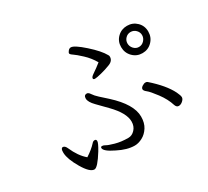

<svg xmlns="http://www.w3.org/2000/svg" viewBox="-141 -945 1283 1182"><g transform="rotate(-30 500.0 -354.0)"><path d="M108 -182Q108 -209 122.5 -209Q137 -209 147 -186Q177 -117 222 -79Q267 -108 294 -138Q302 -148 313.5 -148Q325 -148 325 -134.5Q325 -121 298 -76Q246 8 223 8Q191 8 150.5 -61Q110 -130 108 -174ZM898 -148Q911 -121 911 -108.5Q911 -96 897 -83.5Q883 -71 868 -71Q853 -71 846 -90Q831 -139 795 -187Q759 -235 742 -248Q725 -261 725 -271.5Q725 -282 738 -290.5Q751 -299 761 -299Q771 -299 775 -295Q864 -217 898 -148ZM568 -134Q568 -194 492 -272Q461 -304 427.5 -338Q394 -372 394 -396.5Q394 -421 415 -421Q426 -421 437 -404Q448 -387 470 -367Q492 -347 520 -322Q634 -218 634 -131Q634 -86 614.5 -55.5Q595 -25 566.5 -10Q538 5 512 5Q458 5 394 -28Q325 -61 325 -85Q325 -94 335 -94Q345 -94 357 -86.5Q369 -79 409.5 -67.5Q450 -56 501 -56Q527 -56 547.5 -78Q568 -100 568 -134ZM786 -562Q786 -541 801 -524.5Q816 -508 837.5 -508Q859 -508 874.5 -524.5Q890 -541 890 -562Q890 -583 874.5 -598.5Q859 -614 837.5 -614Q816 -614 801 -598.5Q786 -583 786 -562ZM934 -562Q934 -521 906 -492.5Q878 -464 837.5 -464Q797 -464 769 -492.5Q741 -521 741 -562Q741 -603 769 -630.5Q797 -658 837.5 -658Q878 -658 906 -630.5Q934 -603 934 -562ZM574 -551Q550 -593 514.5 -626Q479 -659 461.5 -670.5Q444 -682 444 -689Q444 -696 452.5 -706Q461 -716 472 -716Q496 -716 560.5 -658.5Q625 -601 648 -559Q652 -554 652 -546Q652 -517 619 -504Q586 -491 551.5 -482.5Q517 -474 505 -474Q493 -474 493 -483Q493 -492 510 -504Q547 -529 574 -551Z"/></g></svg>

Font: LXGW WenKai
Style: Regular
Weight: 400
Designer: LXGW / Fontworks Inc.
Foundry: LXGW / Fontworks Inc.
Version: Version 1.520; June 14, 2025